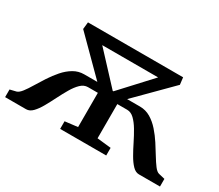

<svg xmlns="http://www.w3.org/2000/svg" viewBox="-106 -769 1128 991"><g transform="rotate(30 457.5 -274.0)"><path d="M-4.5 0V-45.5L32.5 -54.5Q46 -58.5 61.2 -78.2Q76.5 -98 93.5 -126.5Q110.5 -155 130.8 -186Q151 -217 175 -244.5Q199 -272 227.8 -289Q256.5 -306 290.5 -306H368.5L168.5 -506L173 -548H740L745 -506L546 -306H622.5Q657 -306 686 -288.8Q715 -271.5 739.2 -244Q763.5 -216.5 783.8 -185.2Q804 -154 821.2 -125.5Q838.5 -97 853.2 -77.5Q868 -58 881 -54.5L918.5 -45.5V0H793Q772.5 0 754.5 -18.8Q736.5 -37.5 719.8 -66.8Q703 -96 686.8 -129Q670.5 -162 653 -191.5Q635.5 -221 616 -239.8Q596.5 -258.5 573.5 -258.5H515V-54.5L598 -45.5V0H323.5V-45.5L399 -54.5V-258.5H340Q317 -258.5 297.5 -239.8Q278 -221 260.8 -191.5Q243.5 -162 227 -129Q210.5 -96 194 -66.8Q177.5 -37.5 159.5 -18.8Q141.5 0 120.5 0ZM460.5 -305.5H464.5L628.5 -483H295.5Z"/></g></svg>

Font: Merriweather 36pt SemiBold
Style: Regular
Weight: 600
Version: Version 2.100